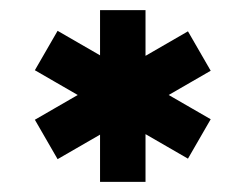

<svg xmlns="http://www.w3.org/2000/svg" viewBox="-20 -770 484 380"><path d="M178 -750H268V-410H178ZM49 -631 94 -709 397 -534 352 -456ZM397 -630 94 -455 49 -533 352 -708Z"/></svg>

Font: Mohave Light
Style: Bold
Weight: 700
Version: Version 2.003